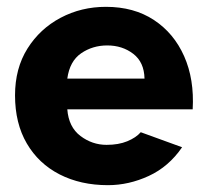

<svg xmlns="http://www.w3.org/2000/svg" viewBox="-20 -530 606 562"><path d="M296 12Q216 12 154.5 -19.5Q93 -51 58.5 -110Q24 -169 24 -251Q24 -330 60.5 -388Q97 -446 157.5 -478Q218 -510 290 -510Q372 -510 430.5 -471.5Q489 -433 519 -365.5Q549 -298 544 -210H177Q181 -158 215.5 -132Q250 -106 292 -106Q327 -106 352.5 -116.5Q378 -127 392 -143L513 -99Q474 -42 415.5 -15Q357 12 296 12ZM177 -300H403Q402 -348 370 -372.5Q338 -397 294 -397Q251 -397 217.5 -374Q184 -351 177 -300Z"/></svg>

Font: Atkinson Hyperlegible
Style: Bold
Weight: 700
Designer: Elliott Scott, Megan Eiswerth, Linus Boman, Theodore Petrosky
Foundry: Braille Institute
Version: Version 1.006; ttfautohint (v1.8.3)